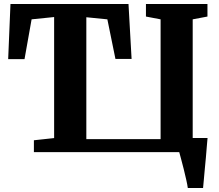

<svg xmlns="http://www.w3.org/2000/svg" viewBox="-20 -763 1100 963"><path d="M922 180Q920 164.5 914.2 138.8Q908.5 113 901.5 85Q894.5 57 888.2 34Q882 11 879 0H150V-59.5L251.5 -70.5V-677.5L138.5 -666L103 -466.5H21L32.5 -743H624.5L640 -467.5H559L518.5 -666L413 -676.5V-65H785.5V-666L712 -680V-743H1020.5V-680L946.5 -666V-71H1021Q1019.5 -57 1017.5 -31.2Q1015.5 -5.5 1012.8 25.5Q1010 56.5 1007 87Q1004 117.5 1002 142.5Q1000 167.5 998.5 180Z"/></svg>

Font: Merriweather 28pt ExtraBold
Style: Regular
Weight: 800
Version: Version 2.100